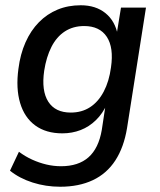

<svg xmlns="http://www.w3.org/2000/svg" viewBox="-20 -521 608 730"><path d="M209 189Q154 189 104 173Q54 157 18 128L52 56Q76 74 102.5 86Q129 98 156.5 104.5Q184 111 212 111Q278 111 316.5 77Q355 43 367 -27L382 -126H387Q371 -90 345 -64.5Q319 -39 286.5 -26.5Q254 -14 217 -14Q155 -14 114 -44Q73 -74 56.5 -129.5Q40 -185 50 -259Q57 -315 77 -360Q97 -405 128 -436.5Q159 -468 199 -484.5Q239 -501 287 -501Q344 -501 381 -471Q418 -441 428 -387L423 -388L440 -492H535L463 -34Q451 39 418.5 89Q386 139 333 164Q280 189 209 189ZM249 -93Q291 -93 322.5 -113.5Q354 -134 374.5 -173Q395 -212 402 -265Q413 -340 386 -381Q359 -422 300 -422Q258 -422 226.5 -401.5Q195 -381 175.5 -342.5Q156 -304 148 -252Q137 -176 163.5 -134.5Q190 -93 249 -93Z"/></svg>

Font: Nunito Sans 10pt SemiCondensed SemiBold
Style: Italic
Weight: 600
Width: 4
Italic angle: -9°
Designer: Vernon Adams
Foundry: Vernon Adams
Version: Version 3.101;gftools[0.9.27]